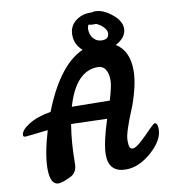

<svg xmlns="http://www.w3.org/2000/svg" viewBox="-121 -1033 996 1133"><g transform="rotate(-10 377.5 -466.5)"><path d="M496 -945H507Q516 -948 525 -948Q573 -948 625 -906Q677 -864 677 -819Q677 -766 612 -731Q689 -683 689 -566Q689 -513 672.5 -449Q656 -385 635.5 -336.5Q615 -288 598.5 -239Q582 -190 582 -164Q582 -137 586.5 -124.5Q591 -112 605 -112Q623 -112 657 -143Q691 -174 720.5 -205Q750 -236 757 -236Q775 -236 775 -198Q775 -132 699 -64.5Q623 3 545 3Q441 3 441 -103Q441 -172 486 -311Q303 -317 285 -317H271Q253 -209 253 -84Q253 -30 212 -10Q160 15 138 15Q88 15 88 -82Q88 -168 129 -306Q5 -291 -7 -291Q-20 -291 -20 -301Q-20 -331 31 -363Q82 -395 164 -409Q267 -672 414 -737Q369 -775 369 -834Q369 -884 406 -914.5Q443 -945 496 -945ZM484 -621Q352 -621 293 -417L520 -414Q545 -498 545 -531Q545 -573 529.5 -597Q514 -621 484 -621ZM579 -808Q579 -827 560.5 -845.5Q542 -864 518 -874Q514 -873 506 -873Q487 -873 474 -877Q467 -866 467 -849Q467 -818 486 -795Q505 -772 537 -772Q579 -772 579 -808Z"/></g></svg>

Font: LeckerliOne
Style: Regular
Weight: 400
Designer: Gesine Todt
Foundry: Gesine Todt
Version: Version 1.000